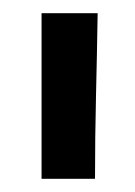

<svg xmlns="http://www.w3.org/2000/svg" viewBox="-20 -749 205 291"><path d="M128 -729Q127 -666 125.5 -603.5Q124 -541 124 -478H43V-729Z"/></svg>

Font: Synthetic
Style: Regular
Weight: 400
Designer: Santiago Orozco
Foundry: Typemade
Version: Version 2.000; ttfautohint (v1.8.4.7-5d5b)